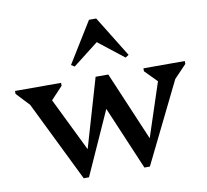

<svg xmlns="http://www.w3.org/2000/svg" viewBox="-85 -866 1043 969"><g transform="rotate(-10 437.0 -381.5)"><path d="M267 10 65 -402 2 -469V-484H238V-469L178 -405L312 -131L415 -484H480L630 -131L721 -407L660 -469V-484H872V-469L809 -403L606 10H578L440 -315L294 10ZM320 -553 303 -564 432 -773H469L598 -564L581 -553L451 -655Z"/></g></svg>

Font: Platypi
Style: Regular
Weight: 400
Designer: David Sargent
Foundry: Bolt Cutter Type
Version: Version 1.200; ttfautohint (v1.8.4.7-5d5b)